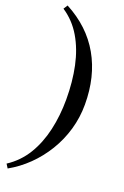

<svg xmlns="http://www.w3.org/2000/svg" viewBox="-203 -941 794 1225"><g transform="rotate(20 193.5 -329.0)"><path d="M25 225 8 198Q86 147 133.5 69Q181 -9 203.5 -108Q226 -207 226 -317Q226 -437 204 -540.5Q182 -644 134.5 -724.5Q87 -805 11 -855L29 -883Q188 -799 268.5 -657.5Q349 -516 349 -327Q349 -238 325 -155.5Q301 -73 257 -1Q213 71 154 128.5Q95 186 25 225Z"/></g></svg>

Font: Noto Nastaliq Urdu Medium
Style: Regular
Weight: 500
Designer: Monotype Design Team (Patrick Giasson: type design, Kamal Mansour: OpenType code, Glenda Bellarosa). Updated by Simon Co
Foundry: Monotype Imaging Inc., Simon Cozens
Version: Version 3.007